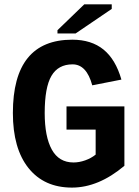

<svg xmlns="http://www.w3.org/2000/svg" viewBox="-20 -851 640 881"><path d="M550.8 -90.3Q432.1 9.8 310.1 9.8Q182.6 9.8 110.8 -79.8Q39.1 -169.4 39.1 -332.5Q39.1 -668.9 311.5 -668.9Q399.4 -668.9 455.1 -623.5Q510.7 -578.1 537.1 -485.8L403.3 -459.5Q377.4 -555.7 313 -555.7Q247.1 -555.7 216.1 -502.9Q185.1 -450.2 185.1 -332.5Q185.1 -223.6 217.8 -164.6Q250.5 -105.5 317.4 -105.5Q343.3 -105.5 370.8 -115.2Q398.4 -125 418.9 -141.6V-256.3H285.2V-362.8H550.8ZM243.7 -697.3V-712.4L366.7 -831.1H492.7V-810.1L326.7 -697.3Z"/></svg>

Font: Liberation Mono
Style: Bold
Weight: 700
Monospace: yes
Designer: Steve Matteson
Foundry: Ascender Corporation
Version: Version 2.1.5